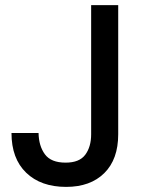

<svg xmlns="http://www.w3.org/2000/svg" viewBox="-20 -720 552 752"><path d="M239 12Q140 12 82.5 -43.5Q25 -99 25 -199H131Q132 -148 156 -115.5Q180 -83 237 -83Q291 -83 314 -114Q337 -145 337 -194V-700H443V-194Q443 -96 388.5 -42Q334 12 239 12Z"/></svg>

Font: Rethink Sans Medium
Style: Regular
Weight: 500
Designer: The Rethink Sans project authors (Hans Thiessen). DM Sans designed by Colophon Foundry.
Foundry: Rethink Communications LLC
Version: Version 1.001